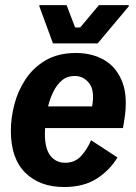

<svg xmlns="http://www.w3.org/2000/svg" viewBox="-20 -720 532 752"><path d="M230.8 12.5Q135.8 12.5 79.2 -43.3Q22.5 -99.2 22.5 -207.5Q22.5 -257.5 36.2 -310.8Q50 -364.2 80.4 -410Q110.8 -455.8 159.6 -484.2Q208.3 -512.5 277.5 -512.5Q340.8 -512.5 388.8 -484.6Q436.7 -456.7 459.2 -398.3Q481.7 -340 466.7 -249.2L461.7 -218.3H156.7Q155.8 -206.7 155.8 -195.8Q155.8 -137.5 177.5 -110Q199.2 -82.5 235 -82.5Q273.3 -82.5 297.5 -108.8Q321.7 -135 336.7 -170.8L440 -103.3Q410.8 -54.2 359.6 -20.8Q308.3 12.5 230.8 12.5ZM272.5 -422.5Q243.3 -422.5 222.9 -405.4Q202.5 -388.3 189.2 -361.2Q175.8 -334.2 168.3 -303.3H340.8Q351.7 -365.8 329.2 -394.2Q306.7 -422.5 272.5 -422.5ZM187.5 -550 134.2 -695V-700H240.8L274.2 -612.5H294.2L367.5 -700H484.2V-695L362.5 -550Z"/></svg>

Font: Familjen Grotesk
Style: Bold Italic
Weight: 700
Italic angle: -9.46201°
Designer: Anders Wikstroem, Jonas Baeckman, Matilda Gysing, Kristian Moeller
Foundry: Familjen STHLM AB
Version: Version 2.002; ttfautohint (v1.8.4.7-5d5b)